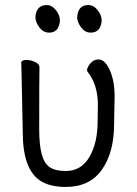

<svg xmlns="http://www.w3.org/2000/svg" viewBox="-20 -721 540 759"><path d="M174 -592Q151 -592 135.5 -613Q120 -634 120 -653Q123 -701 165 -701Q185 -701 201 -681Q217 -661 217 -639Q213 -592 174 -592ZM338 -592Q316 -592 300.5 -613Q285 -634 285 -653Q288 -701 329 -701Q350 -701 366 -681Q382 -661 382 -639Q378 -592 338 -592ZM433 -336Q432 -278 431 -230Q431 -119 383 -50.5Q335 18 240 18Q175 18 137 -8Q70 -54 70 -198Q66 -413 65 -440L64 -474Q65 -484 85 -484Q101 -484 118.5 -476Q136 -468 136 -456Q135 -401 135 -210Q135 -150 144.5 -113Q154 -76 176 -60.5Q198 -45 240 -45Q301 -45 333.5 -100.5Q366 -156 366 -242L367 -306Q367 -387 325 -439L324 -444Q324 -454 337 -470Q350 -486 369 -486Q396 -486 415 -441.5Q434 -397 433 -336Z"/></svg>

Font: Moon Stars Kai T HW
Style: Regular
Weight: 400
Designer: GuiWonder
Version: Version 1.101